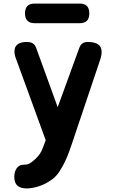

<svg xmlns="http://www.w3.org/2000/svg" viewBox="-20 -785 640 1075"><path d="M225 29 236 0 70 -455Q65 -467 63 -477.5Q61 -488 61 -497Q61 -524 79 -537Q97 -550 128 -550Q152 -550 164 -542Q176 -534 182 -518L303 -185L424 -517Q430 -534 441.5 -542Q453 -550 470 -550Q510 -550 529.5 -536.5Q549 -523 549 -494Q549 -485 547 -474Q545 -463 541 -451L386 10Q379 31 368.5 60.5Q358 90 344 119.5Q330 149 312.5 175.5Q295 202 275 217Q236 246 197.5 258Q159 270 130 270Q95 270 77.5 254.5Q60 239 60 205V203Q61 174 74.5 155.5Q88 137 116 137Q133 137 145 130.5Q157 124 168 114Q181 103 189.5 93.5Q198 84 204.5 74Q211 64 215.5 53.5Q220 43 225 29ZM175 -655Q147 -655 133.5 -669Q120 -683 120 -710Q120 -738 133.5 -751.5Q147 -765 175 -765H425Q453 -765 466.5 -751.5Q480 -738 480 -710Q480 -682 466.5 -668.5Q453 -655 425 -655Z"/></svg>

Font: Maple Mono ExtraBold
Style: Regular
Weight: 800
Monospace: yes
Designer: subframe7536
Version: Version 7.000